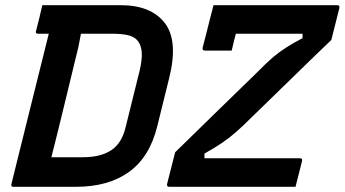

<svg xmlns="http://www.w3.org/2000/svg" viewBox="-20 -720 1328 740"><path d="M445 -700Q562 -700 615 -631.5Q668 -563 632 -419L586 -233Q557 -115 477.5 -57.5Q398 0 272 0H32Q21 0 24 -11Q59 -152 96.5 -303Q134 -454 168 -590H127Q115 -590 119 -601Q126 -627 131.5 -650.5Q137 -674 143 -700ZM873 -525H770Q759 -525 761 -536Q767 -559 774.5 -588.5Q782 -618 789.5 -648Q797 -678 803 -700H1280Q1290 -700 1288 -689L1257 -566Q1192 -504 1118.5 -432Q1045 -360 953 -271Q915 -233 888.5 -210Q862 -187 834.5 -168.5Q807 -150 768 -128V-110H1136Q1147 -110 1144 -99Q1137 -73 1131.5 -49.5Q1126 -26 1119 0H632Q622 0 624 -11L655 -133Q731 -207 809 -283.5Q887 -360 975 -445Q1008 -479 1033 -500Q1058 -521 1084 -537.5Q1110 -554 1146 -573V-590H889Q885 -574 880.5 -557Q876 -540 873 -525ZM178 -114H300Q367 -114 408 -140.5Q449 -167 464 -229L518 -447Q529 -493 526 -522Q523 -551 507 -567Q494 -580 470.5 -585Q447 -590 411 -590H292Q288 -572 285 -554Q282 -536 277 -518Q252 -416 228 -316Q204 -216 178 -114Z"/></svg>

Font: Recursive Sn Lnr St SmB
Style: Italic
Weight: 600
Italic angle: -15°
Version: Version 1.079;hotconv 1.0.112;makeotfexe 2.5.65598; ttfautoh